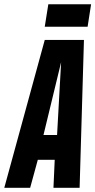

<svg xmlns="http://www.w3.org/2000/svg" viewBox="-57 -893 453 913"><path d="M-36.6 0 155.8 -703H342.2L321.6 0H197.2L203.2 -133.2H122.8L86.4 0ZM149.8 -251.2H214.4L233.6 -597.4ZM155.8 -766 172.8 -872.8H376.2L359.6 -766Z"/></svg>

Font: Georama ExtraCondensed Thin
Style: Italic
Weight: 100
Width: 2
Italic angle: -9°
Designer: Jean-Baptiste Levee
Foundry: Production Type
Version: Version 1.001